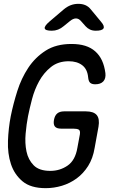

<svg xmlns="http://www.w3.org/2000/svg" viewBox="-20 -970 640 1000"><path d="M396 -270Q399 -290 390 -295Q381 -300 361 -300H298Q275 -300 266 -311Q257 -322 261 -345Q265 -368 278 -379Q291 -390 314 -390H427Q468 -390 484 -370.5Q500 -351 493 -310L473 -200Q464 -145 439 -105.5Q414 -66 379 -40.5Q344 -15 302.5 -2.5Q261 10 218 10Q140 10 97.5 -25.5Q55 -61 37 -115.5Q19 -170 21.5 -236.5Q24 -303 36 -365Q49 -429 70 -495.5Q91 -562 127 -616.5Q163 -671 217.5 -706Q272 -741 352 -741Q393 -741 423.5 -731.5Q454 -722 476 -702.5Q498 -683 511 -655Q524 -627 529 -589Q532 -561 518 -546Q504 -531 476 -531Q459 -531 450 -538.5Q441 -546 439 -568Q435 -610 408 -630.5Q381 -651 338 -651Q283 -651 245.5 -621Q208 -591 184 -547.5Q160 -504 147 -454.5Q134 -405 126 -365Q118 -324 113.5 -274Q109 -224 118 -181Q127 -138 155.5 -109Q184 -80 242 -80Q292 -80 332 -107.5Q372 -135 383 -200ZM250 -810Q216 -810 213 -822Q210 -834 238 -858L312 -921Q330 -936 348.5 -943Q367 -950 388 -950Q409 -950 425 -943Q441 -936 453 -921L506 -857Q526 -834 519 -822Q512 -810 479 -810Q462 -810 449 -816Q436 -822 426 -833L402 -860Q390 -874 375.5 -874Q361 -874 344 -860L312 -834Q298 -822 282.5 -816Q267 -810 250 -810Z"/></svg>

Font: Maple Mono
Style: Italic
Weight: 400
Italic angle: -10°
Monospace: yes
Designer: subframe7536
Version: Version 7.300